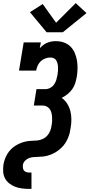

<svg xmlns="http://www.w3.org/2000/svg" viewBox="-25 -1007 575 1232"><path d="M159 205Q137 205 114.5 202Q92 199 71.5 191Q51 183 34 169.5Q17 156 7 137Q-3 118 -4.5 95.5Q-6 73 -3 50Q0 32 6 15Q12 -2 21.5 -18Q31 -34 44.5 -48Q58 -62 74 -72Q90 -82 107.5 -89Q125 -96 142.5 -99.5Q160 -103 178 -103.5Q196 -104 213.5 -105.5Q231 -107 248.5 -115Q266 -123 278.5 -137Q291 -151 297.5 -168.5Q304 -186 306 -203Q309 -217 309.5 -231Q310 -245 309 -258.5Q308 -272 304.5 -285Q301 -298 293.5 -308Q286 -318 274 -324Q262 -330 248 -330H192L209 -435H266Q282 -435 297 -443Q312 -451 322 -465Q332 -479 336.5 -495Q341 -511 344 -527Q346 -539 347 -551Q348 -563 347.5 -574.5Q347 -586 344.5 -597.5Q342 -609 336.5 -618.5Q331 -628 321 -633Q311 -638 299 -638Q282 -638 265.5 -632Q249 -626 236.5 -614Q224 -602 217 -586.5Q210 -571 207 -554H97L127 -735H237L230 -697Q240 -708 252 -717.5Q264 -727 277.5 -732.5Q291 -738 305.5 -740.5Q320 -743 333 -743Q360 -743 384.5 -734.5Q409 -726 426.5 -709Q444 -692 454 -669Q464 -646 468.5 -621Q473 -596 472.5 -569Q472 -542 468 -516Q464 -495 458 -474.5Q452 -454 439 -435.5Q426 -417 408.5 -403Q391 -389 371 -379Q392 -364 406 -342Q420 -320 426.5 -294Q433 -268 433 -240Q433 -212 428 -185Q426 -170 422.5 -155.5Q419 -141 413.5 -127Q408 -113 400.5 -99.5Q393 -86 383 -74Q373 -62 361 -51.5Q349 -41 335.5 -32.5Q322 -24 308 -18Q294 -12 279.5 -8Q265 -4 250 -2.5Q235 -1 220.5 -0.5Q206 0 191 1Q176 2 162 7Q148 12 136.5 23.5Q125 35 122 50Q121 60 122 69.5Q123 79 128 86Q133 93 141.5 96.5Q150 100 159 100H177V205ZM274 -800 167 -929 249 -981 335 -861 461 -987 530 -923 378 -800Z"/></svg>

Font: Iosevka Slab Extrabold Oblique
Style: Regular
Weight: 800
Italic angle: -9°
Monospace: yes
Designer: Belleve Invis
Foundry: Belleve Invis
Version: Version 11.1.1; ttfautohint (v1.8.3)